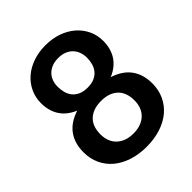

<svg xmlns="http://www.w3.org/2000/svg" viewBox="-205 -856 989 989"><g transform="rotate(-45 290.0 -361.5)"><path d="M290 -88.5Q320.5 -88.5 343.5 -97.2Q366.5 -106 382.2 -121.5Q398 -137 406 -158.5Q414 -180 414 -205Q414 -264.5 381 -295Q348 -325.5 290 -325.5Q232 -325.5 199 -295Q166 -264.5 166 -205Q166 -180 174 -158.5Q182 -137 197.8 -121.5Q213.5 -106 236.5 -97.2Q259.5 -88.5 290 -88.5ZM290 -638Q262.5 -638 242.5 -629.5Q222.5 -621 209.2 -606.8Q196 -592.5 189.8 -574Q183.5 -555.5 183.5 -535Q183.5 -513.5 188.8 -493.2Q194 -473 206.5 -457.2Q219 -441.5 239.5 -432Q260 -422.5 290 -422.5Q320 -422.5 340.5 -432Q361 -441.5 373.5 -457.2Q386 -473 391.2 -493.2Q396.5 -513.5 396.5 -535Q396.5 -555.5 390 -574Q383.5 -592.5 370.5 -606.8Q357.5 -621 337.5 -629.5Q317.5 -638 290 -638ZM412 -377Q478 -355.5 509.5 -311.2Q541 -267 541 -203Q541 -155 522.8 -116Q504.5 -77 471.5 -49.5Q438.5 -22 392.2 -7Q346 8 290 8Q234 8 187.8 -7Q141.5 -22 108.5 -49.5Q75.5 -77 57.2 -116Q39 -155 39 -203Q39 -267 70.5 -311.2Q102 -355.5 168 -377Q115.5 -399 89.2 -439.5Q63 -480 63 -537Q63 -578 79.8 -613.5Q96.5 -649 126.5 -675.2Q156.5 -701.5 198.2 -716.2Q240 -731 290 -731Q340 -731 381.8 -716.2Q423.5 -701.5 453.5 -675.2Q483.5 -649 500.2 -613.5Q517 -578 517 -537Q517 -480 490.8 -439.5Q464.5 -399 412 -377Z"/></g></svg>

Font: Lato 2
Style: Bold
Weight: 700
Designer: Lukasz Dziedzic with Adam Twardoch and Botio Nikoltchev
Foundry: tyPoland Lukasz Dziedzic
Version: Version 2.015; 2015-08-06; http://www.latofonts.com/